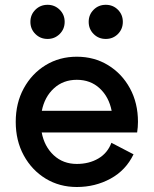

<svg xmlns="http://www.w3.org/2000/svg" viewBox="-20 -749 624 780"><path d="M432.6 -168.9 522.5 -122.1Q491.2 -57.1 429 -23.2Q366.7 10.7 292 10.7Q221.7 10.7 165.5 -23.4Q109.4 -57.6 76.7 -117.4Q43.9 -177.2 43.9 -253.9Q43.9 -330.6 76.7 -390.4Q109.4 -450.2 165.5 -484.4Q221.7 -518.6 292 -518.6Q362.8 -518.6 418.9 -484.4Q475.1 -450.2 507.8 -390.4Q540.5 -330.6 540.5 -253.9Q540.5 -243.2 539.6 -232.2Q538.6 -221.2 537.1 -210.9H149.4Q160.2 -153.8 198.2 -118.4Q236.3 -83 292 -83Q341.8 -83 379.4 -105Q417 -127 432.6 -168.9ZM292 -424.8Q236.8 -424.8 199 -390.1Q161.1 -355.5 149.9 -298.8H433.6Q422.4 -355.5 385 -390.1Q347.7 -424.8 292 -424.8ZM340.3 -660.2Q340.3 -689.5 360.4 -709.5Q380.4 -729.5 409.7 -729.5Q439 -729.5 459 -709.5Q479 -689.5 479 -660.2Q479 -630.9 459 -610.8Q439 -590.8 409.7 -590.8Q380.4 -590.8 360.4 -610.8Q340.3 -630.9 340.3 -660.2ZM103.5 -660.2Q103.5 -689.5 123.8 -709.5Q144 -729.5 173.3 -729.5Q202.1 -729.5 222.4 -709.5Q242.7 -689.5 242.7 -660.2Q242.7 -630.9 222.4 -610.8Q202.1 -590.8 173.3 -590.8Q144 -590.8 123.8 -610.8Q103.5 -630.9 103.5 -660.2Z"/></svg>

Font: Giphurs Medium
Style: Regular
Weight: 500
Version: Version 0.920; ttfautohint (v1.8.4.7-5d5b)